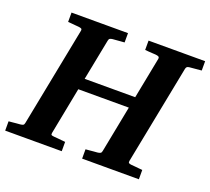

<svg xmlns="http://www.w3.org/2000/svg" viewBox="-131 -817 1055 964"><g transform="rotate(20 397.0 -335.5)"><path d="M745.1 -615.2Q735.8 -614.3 732.2 -610.6Q728.5 -606.9 727.1 -600.1L623 -69.8Q621.6 -61.5 626 -58.8Q630.4 -56.2 640.1 -55.2Q648.9 -54.7 658.7 -53.7Q667 -52.7 677.5 -51.8Q688 -50.8 699.2 -49.8V0H396V-49.8L418.5 -51.8Q429.7 -52.7 438.5 -53.7Q448.7 -54.7 458 -55.2Q467.3 -56.2 472.9 -59.1Q478.5 -62 480 -70.8L528.8 -320.8H258.8L210 -69.8Q208.5 -61 211.9 -58.6Q215.3 -56.2 228 -55.2Q236.8 -54.7 246.6 -53.7Q254.9 -52.7 265.4 -51.8Q275.9 -50.8 287.1 -49.8V0H-15.1V-49.8Q-3.9 -50.8 7.1 -51.8Q18.1 -52.7 26.4 -53.7Q36.1 -54.7 44.9 -55.2Q55.7 -56.2 60.5 -59.1Q65.4 -62 66.9 -70.8L170.9 -601.1Q172.4 -609.9 167.5 -612.5Q162.6 -615.2 151.9 -616.2Q143.1 -616.7 133.8 -617.7Q125.5 -618.7 115.5 -619.4Q105.5 -620.1 95.2 -621.1V-670.9H397V-621.1Q385.3 -620.1 374.3 -619.4Q363.3 -618.7 354.5 -617.7Q344.2 -616.7 335 -616.2Q325.2 -615.2 320.3 -612.1Q315.4 -608.9 314 -600.1L271 -380.9H541L584 -601.1Q585.4 -609.9 580.3 -613Q575.2 -616.2 563 -617.2Q554.2 -617.7 544.9 -618.2Q536.6 -618.7 526.6 -619.4Q516.6 -620.1 506.8 -621.1V-670.9H809.1V-621.1Z"/></g></svg>

Font: Charis SIL Am
Style: Bold Italic
Weight: 700
Italic angle: -11°
Foundry: SIL International
Version: Version 5.000